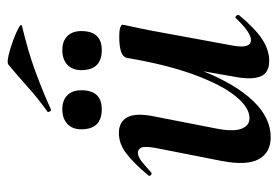

<svg xmlns="http://www.w3.org/2000/svg" viewBox="-136 -598 747 516"><g transform="rotate(-90 238.0 -340.5)"><path d="M127 13Q85 13 67.5 -19.5Q50 -52 63 -119L98 -297Q103 -326 98.5 -335Q94 -344 85 -344Q75 -344 62 -334Q49 -324 33 -309Q29 -305 25 -309Q21 -313 25 -317Q57 -355 83 -375Q109 -395 138 -395Q168 -395 180.5 -372Q193 -349 182 -297L151 -138Q141 -90 149 -67Q157 -44 178 -44Q207 -44 237.5 -82Q268 -120 295 -193.5Q322 -267 340 -374L358 -373Q339 -255 304 -168Q269 -81 224 -34Q179 13 127 13ZM332 9Q300 9 290.5 -13.5Q281 -36 288 -77L340 -374Q345 -394 396 -394Q416 -394 422.5 -391Q429 -388 429 -386Q429 -382 424 -360Q419 -338 414 -312L373 -89Q364 -40 388 -40Q398 -40 412.5 -50Q427 -60 446 -80Q449 -84 453 -79.5Q457 -75 454 -71Q418 -28 389.5 -9.5Q361 9 332 9ZM361 -441Q307 -441 307 -496Q307 -520 321.5 -533.5Q336 -547 361 -547Q385 -547 398.5 -533.5Q412 -520 412 -496Q412 -441 361 -441ZM202 -441Q148 -441 148 -496Q148 -520 162.5 -533.5Q177 -547 202 -547Q226 -547 239.5 -533.5Q253 -520 253 -496Q253 -441 202 -441ZM202 -578Q198 -576 195.5 -581.5Q193 -587 197 -588Q233 -614 263 -641Q293 -668 322 -692Q327 -696 346.5 -691.5Q366 -687 387.5 -679Q409 -671 421.5 -664Q434 -657 424 -655Q357 -639 305 -620Q253 -601 202 -578Z"/></g></svg>

Font: Cormorant Infant Light
Style: Italic
Weight: 300
Italic angle: -10°
Designer: Christian Thalmann (Catharsis Fonts)
Foundry: Catharsis Fonts
Version: Version 4.001